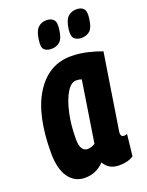

<svg xmlns="http://www.w3.org/2000/svg" viewBox="-144 -827 698 909"><g transform="rotate(-20 205.0 -372.0)"><path d="M297 10Q244 10 221 -32Q201 -11 177 -0.5Q153 10 124 10Q72 10 42 -33Q12 -76 12 -156Q12 -348 78 -451Q144 -554 256 -554Q298 -554 338.5 -544.5Q379 -535 410 -523Q393 -416 382 -346Q371 -276 364.5 -234Q358 -192 354.5 -171Q351 -150 350 -142.5Q349 -135 349 -133Q349 -114 365 -114Q373 -114 381 -117L369 -9Q341 10 297 10ZM220 -126 268 -433Q257 -438 241 -438Q215 -438 193.5 -403Q172 -368 158.5 -308.5Q145 -249 145 -175Q145 -144 155 -129Q165 -114 181 -114Q201 -114 220 -126ZM335 -618Q312 -618 299 -630.5Q286 -643 291 -680Q297 -722 314 -738Q331 -754 357 -754Q381 -754 393 -740.5Q405 -727 399 -689Q394 -648 377.5 -633Q361 -618 335 -618ZM183 -618Q159 -618 147 -630.5Q135 -643 141 -680Q146 -721 163 -737.5Q180 -754 205 -754Q229 -754 241.5 -740.5Q254 -727 248 -689Q243 -648 226 -633Q209 -618 183 -618Z"/></g></svg>

Font: Georama Condensed
Style: Bold Italic
Weight: 700
Width: 3
Italic angle: -9°
Designer: Jean-Baptiste Levee
Foundry: Production Type
Version: Version 1.000